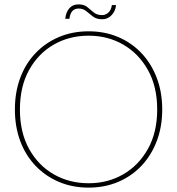

<svg xmlns="http://www.w3.org/2000/svg" viewBox="-20 -850 808 877"><path d="M278 -764Q281 -794 296.5 -812Q312 -830 339 -830Q364 -830 379 -817.5Q394 -805 408.5 -793Q423 -781 447 -781Q462 -781 475 -792.5Q488 -804 491 -827H510Q508 -800 490 -781Q472 -762 447 -762Q421 -762 404.5 -774.5Q388 -787 374 -799Q360 -811 339 -811Q321 -811 310.5 -799.5Q300 -788 297 -764ZM385 7Q311 7 249.5 -19Q188 -45 142.5 -92.5Q97 -140 72.5 -205.5Q48 -271 48 -350Q48 -429 72.5 -494.5Q97 -560 142.5 -607.5Q188 -655 249.5 -681Q311 -707 385 -707Q458 -707 519.5 -681Q581 -655 626 -607.5Q671 -560 696 -494.5Q721 -429 721 -350Q721 -271 696 -205.5Q671 -140 626 -92.5Q581 -45 519.5 -19Q458 7 385 7ZM385 -13Q472 -13 542.5 -53.5Q613 -94 655.5 -169.5Q698 -245 698 -350Q698 -455 655.5 -530.5Q613 -606 542.5 -646.5Q472 -687 385 -687Q297 -687 226 -646.5Q155 -606 113 -530.5Q71 -455 71 -350Q71 -245 113 -169.5Q155 -94 226 -53.5Q297 -13 385 -13Z"/></svg>

Font: Albert Sans Thin
Style: Regular
Weight: 250
Designer: Andreas Rasmussen
Foundry: a.Foundry
Version: Version 1.025